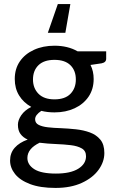

<svg xmlns="http://www.w3.org/2000/svg" viewBox="-20 -741 562 943"><path d="M252.5 182Q177.5 182 128 163.2Q78.5 144.5 54 113.8Q29.5 83 29.5 47.5Q29.5 10.5 52.2 -15.2Q75 -41 116 -55.5Q93.5 -65.5 80.8 -82.8Q68 -100 68 -128.5Q68 -150.5 84.2 -174.8Q100.5 -199 133.5 -216Q95.5 -237 74 -271.8Q52.5 -306.5 52.5 -353Q52.5 -403 77.5 -439.5Q102.5 -476 146.8 -496.2Q191 -516.5 247.5 -516.5Q313 -516.5 361 -489H501.5V-452.5Q501.5 -434.5 479 -430L424.5 -422Q440 -391.5 440 -353Q440 -303 415 -266.2Q390 -229.5 346.5 -209.2Q303 -189 247.5 -189Q213 -189 183 -196.5Q152.5 -176.5 152.5 -155.5Q152.5 -136.5 169.8 -127.8Q187 -119 215.2 -115.8Q243.5 -112.5 278 -111.5Q315 -110 352.5 -106Q390 -102 421.5 -90.5Q453 -79 472.8 -55.2Q492.5 -31.5 492.5 10.5Q492.5 54 464 93.2Q435.5 132.5 381.8 157.2Q328 182 252.5 182ZM254.5 111.5Q326 111.5 364.2 87.8Q402.5 64 402.5 26.5Q402.5 0 381.8 -12Q361 -24 327.8 -28Q294.5 -32 255.5 -33.5Q214 -35 174.5 -40Q114.5 -11 114.5 35Q114.5 68 148.2 89.8Q182 111.5 254.5 111.5ZM247.5 -253Q299.5 -253 326 -280.2Q352.5 -307.5 352.5 -350.5Q352.5 -394.5 325.8 -420.8Q299 -447 247.5 -447Q196 -447 169 -420.8Q142 -394.5 142 -350.5Q142 -308 169 -280.5Q196 -253 247.5 -253ZM301 -580H215L264 -721H325.5Z"/></svg>

Font: Verano Sans Medium
Style: Regular
Weight: 500
Designer: Lukasz Dziedzic with Adam Twardoch and Botio Nikoltchev
Foundry: tyPoland Lukasz Dziedzic
Version: Version 3.001;December 28, 2019;FontCreator 12.0.0.2547 64-b